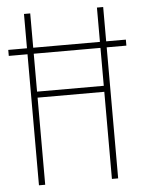

<svg xmlns="http://www.w3.org/2000/svg" viewBox="-52 -756 594 797"><g transform="rotate(-5 245.0 -357.0)"><path d="M78 0H104V-363H382V0H408V-546H490V-571H408V-714H382V-571H104V-714H78V-571H0V-546H78ZM104 -388V-546H382V-388Z"/></g></svg>

Font: Noto Sans Tamil ExtraCondensed Thin
Style: Regular
Weight: 100
Width: 2
Designer: Jelle Bosma - Monotype Design Team
Foundry: Monotype Imaging Inc.
Version: Version 2.004